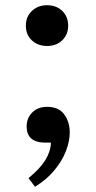

<svg xmlns="http://www.w3.org/2000/svg" viewBox="-20 -545 366 735"><path d="M160 -369Q125 -369 102 -390.5Q79 -412 79 -447Q79 -481 102 -503Q125 -525 160 -525Q196 -525 218.5 -503Q241 -481 241 -447Q241 -413 218.5 -391Q196 -369 160 -369ZM114 170 89 137Q134 100 154 67Q174 34 175 1H154Q82 1 82 -61Q82 -93 103.5 -114.5Q125 -136 160 -136Q205 -136 226 -107Q247 -78 247 -38Q247 -5 232.5 33Q218 71 188 107Q158 143 114 170Z"/></svg>

Font: Literata 36pt Medium
Style: Regular
Weight: 500
Designer: Latin by Veronika Burian and Jose Scaglione. Greek by Irene Vlachou. Cyrillic by Vera Evstafieva.
Foundry: TypeTogether
Version: Version 3.002